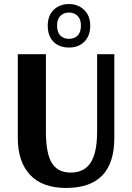

<svg xmlns="http://www.w3.org/2000/svg" viewBox="-20 -918 654 949"><path d="M380 -792Q380 -823 363.5 -839.5Q347 -856 321 -856Q295 -856 278.5 -839.5Q262 -823 262 -792Q262 -759 278 -742.5Q294 -726 321 -726Q348 -726 364 -742.5Q380 -759 380 -792ZM426 -791Q426 -741 397 -712Q368 -683 321 -683Q273 -683 244.5 -711.5Q216 -740 216 -791Q216 -841 245.5 -869.5Q275 -898 321 -898Q366 -898 396 -869Q426 -840 426 -791ZM307 11Q189 11 128.5 -54Q68 -119 68 -236V-650H207V-267Q207 -159 236.5 -112Q266 -65 329 -65Q396 -65 428 -114Q460 -163 460 -267V-650H545V-236Q545 11 307 11Z"/></svg>

Font: ArsenalBold
Style: Bold
Weight: 700
Designer: Andrij Shevchenko
Foundry: Stairsfor.com
Version: Version 1.000